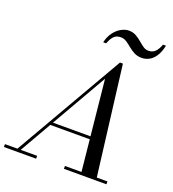

<svg xmlns="http://www.w3.org/2000/svg" viewBox="-214 -1105 1109 1233"><g transform="rotate(20 340.0 -488.5)"><path d="M29 0 470 -764.5H490L585 0H480L415.5 -634L51.5 0ZM-45 0V-19.5H175V0ZM365 0V-19.5H655.5V0ZM182 -235V-254.5H514.5V-235ZM590 -840Q560 -840 537.5 -852Q515 -864 496.5 -879.5Q478 -895 460 -907Q442 -919 420.5 -919Q392 -919 375 -902.8Q358 -886.5 344 -850H324Q334 -892.5 355.8 -920.8Q377.5 -949 404 -963Q430.5 -977 455 -977Q482.5 -977 503.8 -965Q525 -953 543 -937.5Q561 -922 578 -910Q595 -898 614 -898Q642.5 -898 660 -915Q677.5 -932 690.5 -967H710.5Q700.5 -920 681.5 -892Q662.5 -864 638.5 -852Q614.5 -840 590 -840Z"/></g></svg>

Font: Bodoni Moda SC 11pt
Style: Italic
Weight: 400
Italic angle: -13°
Version: Version 2.005